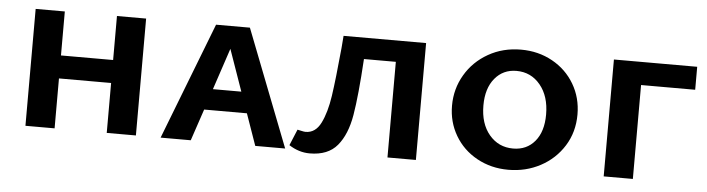

<svg xmlns="http://www.w3.org/2000/svg" viewBox="-38 -622 2852 774"><g transform="rotate(5 1388.0 -234.5)"><path d="M527 -473V0H409V-202H198V0H80V-473H198V-295H409V-473Z M965 -128H792L749 0H627L810 -473H947L1131 0H1010ZM935 -213 876 -381 820 -213Z M1660 0H1545V-387H1416Q1407 -238 1393.5 -158.5Q1380 -79 1342.5 -34Q1305 11 1231 11Q1187 11 1147 -15L1174 -80Q1180 -79 1190.5 -76.5Q1201 -74 1207 -74Q1247 -74 1268.5 -117Q1290 -160 1300 -227.5Q1310 -295 1322 -423Q1324 -455 1326 -473H1660Z M1786 -231Q1786 -299 1819.5 -356Q1853 -413 1912 -446.5Q1971 -480 2044 -480Q2114 -480 2171 -448.5Q2228 -417 2260.5 -362Q2293 -307 2293 -239Q2293 -168 2258 -112Q2223 -56 2164 -24.5Q2105 7 2034 7Q1964 7 1907 -24.5Q1850 -56 1818 -110.5Q1786 -165 1786 -231ZM2167 -228Q2167 -302 2129.5 -347.5Q2092 -393 2033 -393Q1979 -393 1945.5 -352.5Q1912 -312 1912 -243Q1912 -169 1949.5 -124.5Q1987 -80 2046 -80Q2101 -80 2134 -119.5Q2167 -159 2167 -228Z M2757 -380H2538V0H2420V-473H2757Z"/></g></svg>

Font: Ysabeau SC
Style: Bold
Weight: 700
Designer: Christian Thalmann (Catharsis Fonts)
Version: Version 0.003